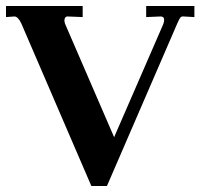

<svg xmlns="http://www.w3.org/2000/svg" viewBox="-22 -617 669 641"><path d="M283 4 49 -539Q38 -562 26 -562L-2 -560V-597H254V-560L204 -562Q193 -562 193 -547Q193 -546 195 -538L359 -159L519 -527Q526 -541 526 -551Q526 -562 514 -562L466 -560V-597H627V-560L591 -562Q584 -563 580 -558Q577 -555 570 -539L335 4Z"/></svg>

Font: UnnaBold
Style: Bold
Weight: 700
Designer: Jorge de Buen Unna
Foundry: Omnibus-Type
Version: Version 2.008;hotconv 1.0.109;makeotfexe 2.5.65596